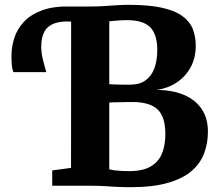

<svg xmlns="http://www.w3.org/2000/svg" viewBox="-20 -770 906 796"><path d="M521.5 6Q485.5 6 460.5 4.5Q435.5 3 411.2 1.5Q387 0 353.5 0H196.5V-63.5L274.5 -74L275 -743H352.5Q383.5 -743 410.8 -744.8Q438 -746.5 463.2 -748.2Q488.5 -750 513.5 -750Q596 -750 650 -738.2Q704 -726.5 735 -704.2Q766 -682 778.8 -650.8Q791.5 -619.5 791.5 -580.5Q791.5 -529.5 770.2 -490.8Q749 -452 712.2 -427.8Q675.5 -403.5 628.5 -397Q694 -397 741.8 -377Q789.5 -357 815.8 -318.5Q842 -280 842 -224.5Q842 -176.5 826.5 -134.8Q811 -93 774.8 -61.5Q738.5 -30 676.5 -12Q614.5 6 521.5 6ZM516 -60.5Q570.5 -60.5 603.5 -79.2Q636.5 -98 651 -132.2Q665.5 -166.5 665.5 -214Q665.5 -287 632.5 -317Q599.5 -347 530 -347Q519 -347 505.2 -346.8Q491.5 -346.5 477.5 -346.2Q463.5 -346 452 -345.8Q440.5 -345.5 433 -345V-68.5Q441 -65.5 455.5 -63.8Q470 -62 486 -61.2Q502 -60.5 516 -60.5ZM519 -419Q558.5 -419 583.2 -436.8Q608 -454.5 620 -486.8Q632 -519 632 -563Q632 -626.5 603.2 -656.5Q574.5 -686.5 506 -686.5Q496.5 -686.5 482 -685.8Q467.5 -685 453.8 -683.8Q440 -682.5 433 -681.5V-421Q440.5 -420.5 451.5 -420Q462.5 -419.5 474.5 -419.2Q486.5 -419 498.2 -419Q510 -419 519 -419ZM35.5 -471Q30.5 -483 29 -499.2Q27.5 -515.5 27.5 -538Q27.5 -576 39.5 -613Q51.5 -650 79.5 -680Q107.5 -710 155.2 -727.5Q203 -745 275 -743L280.5 -712.5L275 -680.5Q232 -683 204.2 -672.5Q176.5 -662 163.8 -638.2Q151 -614.5 151 -576.5Q151 -551.5 157 -526.5Q163 -501.5 172 -471Z"/></svg>

Font: Merriweather ExtraBold
Style: Regular
Weight: 800
Version: Version 2.100